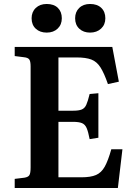

<svg xmlns="http://www.w3.org/2000/svg" viewBox="-20 -946 679 966"><path d="M54 0V-46L103 -52Q122 -55 128 -65Q134 -75 134 -104V-612Q134 -637 127.5 -646.5Q121 -656 101 -658L54 -664V-710H545L578 -535L523 -523Q504 -578 485.5 -607Q467 -636 439.5 -646.5Q412 -657 365 -657H274V-389H348Q376 -389 391 -395Q406 -401 414 -418.5Q422 -436 431 -473L475 -477V-253L431 -246Q424 -283 416 -301.5Q408 -320 392.5 -326.5Q377 -333 347 -333H274V-54H390Q436 -54 463 -65.5Q490 -77 507 -107.5Q524 -138 540 -195H596L573 0ZM433 -782Q400 -782 379 -801.5Q358 -821 358 -854Q358 -886 378.5 -906Q399 -926 433 -926Q469 -926 489.5 -906.5Q510 -887 510 -854Q510 -822 488.5 -802Q467 -782 433 -782ZM215 -782Q181 -782 160 -801.5Q139 -821 139 -854Q139 -886 160 -906Q181 -926 215 -926Q251 -926 271 -906.5Q291 -887 291 -854Q291 -822 270 -802Q249 -782 215 -782Z"/></svg>

Font: Literata 36pt SemiBold
Style: Regular
Weight: 600
Designer: Latin by Veronika Burian and Jose Scaglione. Greek by Irene Vlachou. Cyrillic by Vera Evstafieva.
Foundry: TypeTogether
Version: Version 3.002